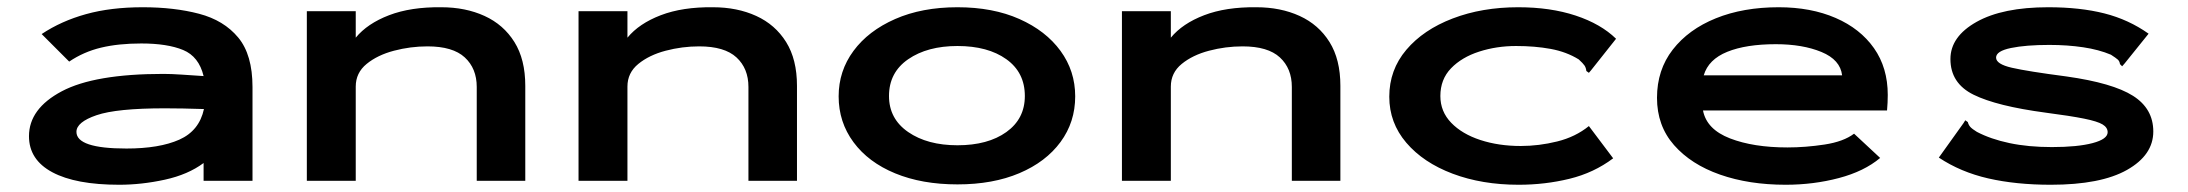

<svg xmlns="http://www.w3.org/2000/svg" viewBox="-20 -499 6040 530"><path d="M309 11Q189 11 124.5 -23.5Q60 -58 60 -123Q60 -199 150.5 -247Q241 -295 431 -295Q453 -295 482 -293Q511 -291 542 -289Q529 -343 485.5 -361Q442 -379 370 -379Q307 -379 259 -367.5Q211 -356 171 -329L95 -405Q149 -441 217.5 -460Q286 -479 374 -479Q461 -479 529.5 -461Q598 -443 637.5 -395.5Q677 -348 677 -259V0H542V-49Q499 -17 435 -3Q371 11 309 11ZM191 -135Q191 -89 329 -89Q420 -89 475 -113.5Q530 -138 543 -198Q515 -199 486 -199.5Q457 -200 435 -200Q302 -200 246.5 -181Q191 -162 191 -135Z M827 0V-468H962V-395Q994 -434 1054 -457Q1114 -480 1198 -479Q1265 -479 1317.5 -455Q1370 -431 1400 -383Q1430 -335 1430 -262V0H1296V-259Q1296 -310 1263 -340.5Q1230 -371 1160 -371Q1113 -371 1067.5 -359Q1022 -347 992 -322.5Q962 -298 962 -260V0Z M1577 0V-468H1712V-395Q1744 -434 1804 -457Q1864 -480 1948 -479Q2015 -479 2067.5 -455Q2120 -431 2150 -383Q2180 -335 2180 -262V0H2046V-259Q2046 -310 2013 -340.5Q1980 -371 1910 -371Q1863 -371 1817.5 -359Q1772 -347 1742 -322.5Q1712 -298 1712 -260V0Z M2623 10Q2525 10 2451 -20.5Q2377 -51 2336 -106.5Q2295 -162 2295 -233Q2295 -303 2336 -358.5Q2377 -414 2451 -446.5Q2525 -479 2623 -479Q2721 -479 2794 -446.5Q2867 -414 2907.5 -358.5Q2948 -303 2948 -233Q2948 -162 2907.5 -107Q2867 -52 2794 -21Q2721 10 2623 10ZM2623 -98Q2707 -98 2758 -134.5Q2809 -171 2809 -234Q2809 -299 2758 -335.5Q2707 -372 2623 -372Q2540 -372 2487 -335.5Q2434 -299 2434 -234Q2434 -171 2487 -134.5Q2540 -98 2623 -98Z M3077 0V-468H3212V-395Q3244 -434 3304 -457Q3364 -480 3448 -479Q3515 -479 3567.5 -455Q3620 -431 3650 -383Q3680 -335 3680 -262V0H3546V-259Q3546 -310 3513 -340.5Q3480 -371 3410 -371Q3363 -371 3317.5 -359Q3272 -347 3242 -322.5Q3212 -298 3212 -260V0Z M4172 11Q4071 11 3990 -19.5Q3909 -50 3862 -105Q3815 -160 3815 -232Q3815 -306 3862 -361.5Q3909 -417 3990 -448Q4071 -479 4171 -479Q4260 -479 4329.5 -456Q4399 -433 4441 -392L4372 -305L4366 -298L4359 -303Q4358 -312 4354 -318Q4350 -324 4338 -335Q4304 -356 4260.5 -364Q4217 -372 4165 -372Q4111 -372 4063 -356.5Q4015 -341 3985.5 -310.5Q3956 -280 3956 -234Q3956 -191 3986 -160Q4016 -129 4066.5 -112.5Q4117 -96 4178 -96Q4228 -96 4278.5 -108.5Q4329 -121 4366 -151L4433 -62Q4380 -22 4312.5 -5.5Q4245 11 4172 11Z M4909 11Q4808 11 4728 -17Q4648 -45 4601 -98.5Q4554 -152 4554 -229Q4554 -306 4597.5 -362Q4641 -418 4716.5 -448.5Q4792 -479 4890 -479Q4979 -479 5047 -449.5Q5115 -420 5153 -366Q5191 -312 5191 -237Q5191 -216 5189 -194H4681Q4691 -142 4755.5 -117Q4820 -92 4914 -92Q4964 -92 5016.5 -100Q5069 -108 5098 -130L5170 -63Q5126 -26 5056 -7.5Q4986 11 4909 11ZM4683 -291H5065Q5060 -334 5008 -355.5Q4956 -377 4882 -377Q4800 -377 4748 -356Q4696 -335 4683 -291Z M5641 11Q5545 11 5468.5 -6.5Q5392 -24 5332 -64L5400 -159L5405 -167L5412 -162Q5414 -154 5419 -148.5Q5424 -143 5437 -135Q5475 -115 5527 -104Q5579 -93 5644 -93Q5715 -93 5756.5 -104Q5798 -115 5798 -134Q5798 -147 5784 -155.5Q5770 -164 5733 -171.5Q5696 -179 5627 -188Q5492 -206 5428 -237.5Q5364 -269 5364 -336Q5364 -398 5436 -438.5Q5508 -479 5634 -479Q5722 -479 5789 -462Q5856 -445 5911 -406L5845 -324L5838 -316L5832 -322Q5831 -330 5826 -334.5Q5821 -339 5807 -348Q5774 -362 5730.5 -368.5Q5687 -375 5637 -375Q5572 -375 5531 -366.5Q5490 -358 5490 -340Q5490 -322 5533.5 -312Q5577 -302 5684 -288Q5812 -270 5868 -234.5Q5924 -199 5924 -136Q5924 -71 5851.5 -30Q5779 11 5641 11Z"/></svg>

Font: Inconsolata ExtraExpanded ExtraBold
Style: Regular
Weight: 800
Width: 8
Monospace: yes
Designer: Raph Levien, Cyreal, Brenton Simpson
Foundry: Raph Levien, Cyreal, Google
Version: Version 3.001; ttfautohint (v1.8.2.53-6de2)